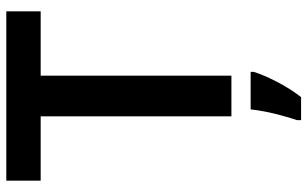

<svg xmlns="http://www.w3.org/2000/svg" viewBox="-203 -551 975 609"><g transform="rotate(-90 284.5 -246.5)"><path d="M349 0H220V-605H16V-714H553V-605H349ZM361 71Q351 103 329.5 144.5Q308 186 281 221H208V208Q214 190 221.5 163.5Q229 137 234.5 109.5Q240 82 242 61H361Z"/></g></svg>

Font: Noto Sans Canadian Aboriginal SemiBold
Style: Regular
Weight: 600
Designer: Monotype Design Team, Typotheque's Kevin King
Foundry: Monotype Imaging Inc.
Version: Version 2.004; ttfautohint (v1.8.4.7-5d5b)